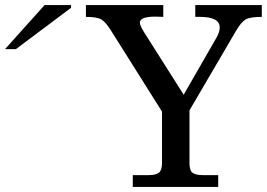

<svg xmlns="http://www.w3.org/2000/svg" viewBox="-29 -742 1059 762"><path d="M723 -95Q723 -65 735.5 -56Q748 -47 775 -47H837V0H498V-47H561Q590 -47 602 -57Q614 -67 614 -95V-299L412 -620Q391 -654 373.5 -664.5Q356 -675 312 -675V-722H619V-675L588 -676H587Q526 -676 526 -652Q526 -642 541 -617L700 -366L831 -594Q843 -615 843 -633Q843 -675 765 -675H781H746V-722H1010V-675Q963 -675 945.5 -664.5Q928 -654 908 -620L723 -304ZM253 -711 34 -547H-9L148 -722H253Z"/></svg>

Font: cwTeXMing
Style: Medium
Weight: 500
Version: Version 1.17